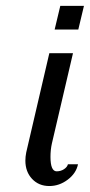

<svg xmlns="http://www.w3.org/2000/svg" viewBox="-20 -620 304 650"><path d="M65.9 0ZM184.1 -600.1H264.2L245.1 -520H165ZM155.8 -134.8Q150.9 -113.3 150.9 -88.9Q150.9 -40 171.9 -40Q185.5 -40 196.5 -47.1Q207.5 -54.2 210 -64H244.1Q237.8 -33.2 209.2 -11.7Q180.7 9.8 147 9.8Q111.3 9.8 88.6 -14.4Q65.9 -38.6 65.9 -76.2Q65.9 -89.4 68.8 -104L147 -439.9H227.1Z"/></svg>

Font: Pfennig
Style: Italic
Weight: 500
Italic angle: -13°
Version: Version 20120410 ; ttfautohint (v0.8)